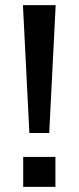

<svg xmlns="http://www.w3.org/2000/svg" viewBox="-20 -725 305 745"><path d="M94 -209 69 -705H196L171 -209ZM70 0V-116H195V0Z"/></svg>

Font: Nunito Sans 12pt ExtraLight 6pt Medium
Style: Regular
Weight: 500
Version: Version 3.101;gftools[0.9.27]